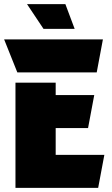

<svg xmlns="http://www.w3.org/2000/svg" viewBox="-20 -911 541 931"><path d="M64 -560 0 -720H479L449 -560ZM55 -510H250V-450H437L407 -290H250V-160H486L456 0H55ZM297 -891 342 -771H191L111 -891Z"/></svg>

Font: Protest Guerrilla
Style: Regular
Weight: 400
Designer: Octavio Pardo
Foundry: Ashler Design
Version: Version 2.005; ttfautohint (v1.8.4.7-5d5b)